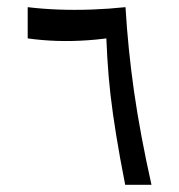

<svg xmlns="http://www.w3.org/2000/svg" viewBox="-20 -511 495 531"><path d="M326.2 0Q311 -77.1 301.3 -137.5Q291.5 -197.8 285.6 -248.8Q279.8 -299.8 276.9 -349.4Q273.9 -398.9 272.5 -455.6L311.5 -410.6Q267.6 -402.8 223.4 -399.7Q179.2 -396.5 137 -397.9Q94.7 -399.4 56.6 -404.8V-491.2Q96.7 -486.3 141.4 -484.6Q186 -482.9 233.4 -484.6Q280.8 -486.3 327.1 -491.2Q334 -375 350.8 -257.3Q367.7 -139.6 398.9 0Z"/></svg>

Font: Markazi Text Medium
Style: Regular
Weight: 500
Designer: Borna Izadpanah (Arabic designer), Fiona Ross (Arabic design director) and Florian Runge (Latin designer)
Foundry: Borna Izadpanah and Florian Runge
Version: Version 1.001